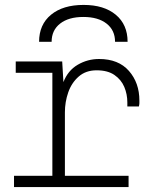

<svg xmlns="http://www.w3.org/2000/svg" viewBox="-20 -761 640 781"><path d="M193 0V-465H44V-511H233L238 -427Q256 -474 296 -497.5Q336 -521 383 -521Q462 -521 504.5 -472.5Q547 -424 547 -352Q547 -346 547 -341.5Q547 -337 545 -328H498V-344Q498 -378 485.5 -407.5Q473 -437 445.5 -456Q418 -475 373 -475Q329 -475 300 -449.5Q271 -424 257.5 -385Q244 -346 244 -304V0ZM37 0V-46H503V0ZM139 -591Q139 -661 187.5 -701Q236 -741 320 -741Q403 -741 451 -701Q499 -661 499 -591H448Q448 -638 413.5 -665Q379 -692 319 -692Q259 -692 224.5 -665Q190 -638 190 -591Z"/></svg>

Font: Chivo Mono Thin
Style: Regular
Weight: 250
Designer: Hector Gatti
Foundry: Omnibus-Type
Version: Version 1.008